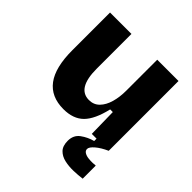

<svg xmlns="http://www.w3.org/2000/svg" viewBox="-196 -673 1027 1027"><g transform="rotate(45 318.0 -159.5)"><path d="M244 14Q150 14 102.5 -49.5Q55 -113 55 -243V-528H217V-265Q217 -117 306 -117Q342 -117 365.5 -141Q389 -165 400.5 -205Q412 -245 412 -294V-528H573V0H445L442 -162H422Q400 -68 359 -27Q318 14 244 14ZM580 204Q550 208 515.5 209Q481 210 450 203Q419 196 399.5 176Q380 156 380 117Q380 74 411.5 51Q443 28 481 18V-7H573V0Q533 18 508.5 39Q484 60 484 75Q484 88 496 95.5Q508 103 525 105Q542 107 557.5 106.5Q573 106 580 105Z"/></g></svg>

Font: Bricolage Grotesque 12pt ExtraBold
Style: Regular
Weight: 800
Designer: Mathieu Triay
Foundry: Atelier Triay
Version: Version 1.001; ttfautohint (v1.8.4.7-5d5b);gftools[0.9.33.de